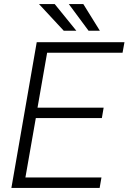

<svg xmlns="http://www.w3.org/2000/svg" viewBox="-20 -917 627 937"><path d="M35.6 0ZM477.1 -340.8H154.8L104 -50.8H475.1L466.3 0H35.6L159.2 -710.9H587.4L578.1 -659.7H210L163.1 -391.6H485.8ZM352.5 -767.1H291L170.4 -897H247.1ZM467.3 -767.1H412.1L315.9 -897H386.7Z"/></svg>

Font: Roboto Light
Style: Italic
Weight: 300
Italic angle: -12°
Designer: Google
Version: Version 2.134; 2016; ttfautohint (v1.6)